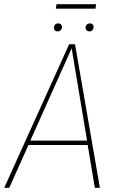

<svg xmlns="http://www.w3.org/2000/svg" viewBox="-29 -891 558 911"><path d="M421 0 387 -203H106L15 0H-9L299 -681H327L445 0ZM115 -224H384L311 -662ZM227 -759Q227 -768 232.5 -774Q238 -780 248 -780Q255 -780 260 -775.5Q265 -771 265 -763Q265 -754 259 -748Q253 -742 244 -742Q236 -742 231.5 -746.5Q227 -751 227 -759ZM377 -759Q377 -768 382.5 -774Q388 -780 398 -780Q406 -780 410.5 -775.5Q415 -771 415 -763Q415 -754 409.5 -748Q404 -742 395 -742Q387 -742 382 -746.5Q377 -751 377 -759ZM424 -850H236L239 -871H427Z"/></svg>

Font: Fira Sans Condensed Thin
Style: Italic
Weight: 250
Width: 3
Italic angle: -8°
Designer: Carrois Corporate & Edenspiekermann AG
Foundry: Carrois Corporate GbR & Edenspiekermann AG
Version: Version 4.203